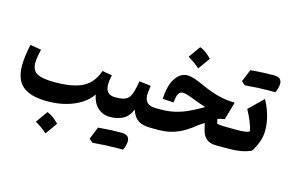

<svg xmlns="http://www.w3.org/2000/svg" viewBox="-127 -1112 2566 1706"><g transform="rotate(15 1156.0 -259.0)"><path d="M734.9 -159.7Q700.2 -107.4 639.9 -69.3Q579.6 -31.2 502.2 -10.7Q424.8 9.8 336.9 9.8Q179.7 9.8 107.7 -49.8Q35.6 -109.4 35.6 -238.8Q35.6 -319.8 60.5 -435.5L162.6 -418.9Q143.1 -339.4 143.1 -293.5Q143.1 -225.6 190.4 -198.2Q237.8 -170.9 350.6 -170.9Q465.8 -170.9 542.7 -191.4Q619.6 -211.9 666.7 -257.3Q713.9 -302.7 739.3 -377.4L829.1 -361.8Q817.4 -306.2 817.4 -276.4Q817.4 -180.7 907.7 -180.7H908.2V0H907.7Q840.3 0 794.2 -43Q748 -85.9 734.9 -159.7ZM361.3 102.1Q391.6 112.8 418.7 133.5Q445.8 154.3 470.7 180.2Q451.7 207 432.4 234.1Q413.1 261.2 392.6 289.1Q368.7 267.6 341.6 248Q314.5 228.5 283.7 211.4Q303.7 183.6 323 156.2Q342.3 128.9 361.3 102.1Z M1040.5 250.5Q951.7 250.5 816.9 261.7Q809.1 254.9 800.8 247.6Q792.5 240.2 784.2 232.9Q795.9 203.6 807.6 175.3Q819.3 147 831.1 118.7Q952.1 108.4 1043 108.4Q1117.7 108.4 1117.7 167Q1117.7 206.1 1095.7 251Q1095.7 251 1040.5 250.5ZM908.2 0Q897.9 0 892.8 -8.1Q887.7 -16.1 887.7 -37.6V-143.1Q887.7 -164.6 892.8 -172.6Q897.9 -180.7 908.2 -180.7Q956.5 -180.7 986.1 -189.5Q1015.6 -198.2 1032.5 -219.7Q1049.3 -241.2 1059.6 -278.6Q1069.8 -315.9 1080.1 -373.5L1187.5 -360.8Q1183.6 -336.4 1180.7 -313.7Q1177.7 -291 1177.7 -272.5Q1177.7 -231 1201.9 -205.8Q1226.1 -180.7 1285.2 -180.7H1285.6V0H1285.2Q1207 0 1166.3 -27.8Q1125.5 -55.7 1104 -119.6Q1078.6 -55.7 1027.8 -27.8Q977.1 0 908.2 0Z M1480 -535.6Q1508.3 -535.6 1548.6 -522.2Q1588.9 -508.8 1643.6 -483.4Q1721.7 -447.8 1796.4 -428.7Q1871.1 -409.7 1946.3 -409.7L1899.4 -244.6Q1865.7 -241.7 1834.5 -230L1845.7 -187.5Q1876.5 -182.6 1908 -181.6Q1939.5 -180.7 1974.1 -180.7H1990.2V0H1885.7Q1826.2 0 1794.2 -28.3Q1762.2 -56.6 1750 -106.9L1736.3 -166Q1723.6 -158.2 1709.7 -149.2Q1695.8 -140.1 1682.6 -130.4Q1641.6 -96.7 1593.8 -66.9Q1545.9 -37.1 1486.3 -18.6Q1426.8 0 1349.1 0H1285.6Q1275.4 0 1270.3 -8.1Q1265.1 -16.1 1265.1 -37.6V-143.1Q1265.1 -164.6 1270.3 -172.6Q1275.4 -180.7 1285.6 -180.7H1324.2Q1397.5 -180.7 1458.3 -195.1Q1519 -209.5 1577.9 -237.1Q1636.7 -264.6 1703.6 -304.2Q1665.5 -315.4 1633.8 -326.9Q1602.1 -338.4 1564.5 -353.5Q1534.2 -365.2 1514.2 -370.4Q1494.1 -375.5 1480 -375.5Q1452.6 -375.5 1439.5 -351.3Q1426.3 -327.1 1421.4 -270.5L1320.3 -277.3Q1325.7 -403.3 1370.6 -469.5Q1415.5 -535.6 1480 -535.6ZM1522.9 -806.6Q1553.2 -795.9 1580.3 -775.1Q1607.4 -754.4 1632.3 -728.5Q1613.3 -701.7 1594 -674.6Q1574.7 -647.5 1554.2 -619.6Q1530.3 -641.1 1503.2 -660.6Q1476.1 -680.2 1445.3 -697.3Q1465.3 -725.1 1484.6 -752.4Q1503.9 -779.8 1522.9 -806.6Z M2215.8 -592.8Q2127 -592.8 1992.2 -581.5Q1984.4 -588.4 1976.1 -595.7Q1967.8 -603 1959.5 -610.4Q1971.2 -639.6 1982.9 -668Q1994.6 -696.3 2006.3 -724.6Q2127.4 -734.9 2218.3 -734.9Q2293 -734.9 2293 -676.3Q2293 -637.2 2271 -592.3Q2271 -592.3 2215.8 -592.8ZM1990.2 0Q1980 0 1974.9 -8.1Q1969.7 -16.1 1969.7 -37.6V-143.1Q1969.7 -164.6 1974.9 -172.6Q1980 -180.7 1990.2 -180.7H2032.7Q2065.9 -180.7 2094.2 -183.8Q2122.6 -187 2142.6 -196.3Q2135.3 -239.3 2115.2 -288.1Q2095.2 -336.9 2068.8 -384.3L2197.3 -510.7Q2227.5 -460.4 2250 -387.5Q2272.5 -314.5 2272.5 -240.2Q2272.5 -189 2255.1 -137.9Q2237.8 -86.9 2206.1 -38.1Q2163.1 -18.1 2114.5 -9Q2065.9 0 2005.9 0Z"/></g></svg>

Font: Pinar DS2-Bold
Style: Regular
Weight: 700
Designer: Amin Abedi
Version: Version 2.000